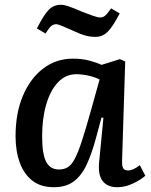

<svg xmlns="http://www.w3.org/2000/svg" viewBox="-20 -768 631 802"><path d="M490 -99Q489 -75 494.5 -65.5Q500 -56 515 -56Q536 -56 564 -78L587 -34Q570 -18 536.5 -2Q503 14 470 14Q429 14 409 -11.5Q389 -37 394 -90L412 -276L404 -277L381 -192Q364 -128 342.5 -81.5Q321 -35 288.5 -10.5Q256 14 205 14Q150 14 115 -13.5Q80 -41 62.5 -89Q45 -137 45 -199Q45 -295 75.5 -367.5Q106 -440 160 -481.5Q214 -523 285 -523Q323 -523 354.5 -514.5Q386 -506 404 -497L481 -521L503 -511ZM226 -60Q247 -60 262.5 -69Q278 -78 292 -104Q306 -130 322 -179Q338 -228 360 -307L396 -436Q379 -445 351.5 -451.5Q324 -458 299 -458Q254 -458 222 -424Q190 -390 173 -331.5Q156 -273 156 -199Q156 -124 173 -92Q190 -60 226 -60ZM379 -614Q357 -614 336.5 -619.5Q316 -625 289 -638Q225 -667 216 -667Q204 -667 195 -660Q186 -653 170 -628L134 -649Q163 -706 183.5 -727Q204 -748 234 -748Q247 -748 264 -742.5Q281 -737 323 -719Q351 -708 370 -701.5Q389 -695 398 -695Q410 -695 419 -702.5Q428 -710 444 -733L480 -712Q451 -656 429.5 -635Q408 -614 379 -614Z"/></svg>

Font: Literata 12pt Medium
Style: Italic
Weight: 500
Italic angle: -2°
Designer: Latin by Veronika Burian and Jose Scaglione. Greek by Irene Vlachou. Cyrillic by Vera Evstafieva
Foundry: TypeTogether
Version: Version 3.002